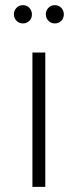

<svg xmlns="http://www.w3.org/2000/svg" viewBox="-20 -726 301 746"><path d="M106 -522H156V0H106ZM34 -670Q34 -685 44 -695.5Q54 -706 69 -706Q84 -706 94 -695.5Q104 -685 104 -670Q104 -655 94 -645Q84 -635 69 -635Q54 -635 44 -645.5Q34 -656 34 -670ZM158 -670Q158 -685 168 -695.5Q178 -706 193 -706Q208 -706 218 -695.5Q228 -685 228 -670Q228 -655 218 -645Q208 -635 193 -635Q178 -635 168 -645.5Q158 -656 158 -670Z"/></svg>

Font: Idrija Light
Style: Regular
Weight: 300
Designer: Julieta Ulanovsky
Foundry: Julieta Ulanovsky
Version: Version 7.200